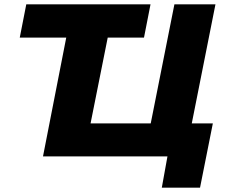

<svg xmlns="http://www.w3.org/2000/svg" viewBox="-20 -720 1043 884"><path d="M178 0 285 -547H71L101 -700H673L643 -547H476L397 -152H674L783 -700H972L863 -152H960L901 144H725L751 0Z"/></svg>

Font: Argentum Sans
Style: Bold Italic
Weight: 700
Italic angle: -11°
Designer: Julieta Ulanovsky (font), Cristiano Sobral (main changes and remaster)
Foundry: Julieta Ulanovsky (font), Cristiano Sobral (main changes and remaster)
Version: Version 2.007;June 15, 2022;FontCreator 14.0.0.2814 64-bit; 